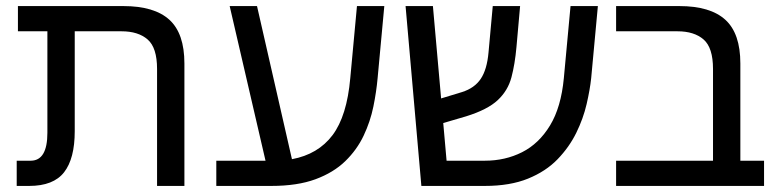

<svg xmlns="http://www.w3.org/2000/svg" viewBox="-20 -612 2560 632"><path d="M35 0V-83H81Q136 -83 136 -175V-509H39V-592H386Q488 -592 537.5 -547Q587 -502 587 -403V0H497V-385Q497 -455 466 -482Q435 -509 380 -509H226V-180Q226 -90 191 -45Q156 0 76 0Z M692 0V-83H854L736 -592H826L941 -88Q1027 -104 1074.5 -167Q1122 -230 1133 -355L1155 -592H1245L1223 -355Q1219 -310 1209 -261Q1199 -212 1177 -165.5Q1155 -119 1116.5 -81.5Q1078 -44 1018.5 -22Q959 0 873 0Z M1367 0 1315 -592H1405L1432 -288L1501 -309Q1542 -322 1562.5 -352.5Q1583 -383 1588 -439L1602 -592H1692L1680 -457Q1675 -401 1663.5 -357.5Q1652 -314 1618.5 -282.5Q1585 -251 1514 -229L1439 -207L1450 -83H1576Q1643 -83 1698.5 -111Q1754 -139 1790.5 -199Q1827 -259 1836 -355L1858 -592H1948L1926 -355Q1922 -317 1911 -269.5Q1900 -222 1877 -175Q1854 -128 1815.5 -88Q1777 -48 1718 -24Q1659 0 1576 0Z M2008 0V-83H2327V-385Q2327 -455 2296 -482Q2265 -509 2210 -509H2008V-592H2216Q2318 -592 2367.5 -547Q2417 -502 2417 -403V-83H2495V0Z"/></svg>

Font: Go Noto Kurrent-Regular
Style: Regular
Weight: 400
Designer: Monotype Design Team
Foundry: Monotype Imaging Inc.
Version: Version 2.012; ttfautohint (v1.8.4.7-5d5b)